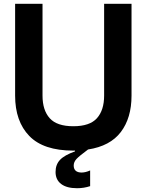

<svg xmlns="http://www.w3.org/2000/svg" viewBox="-20 -783 777 1016"><path d="M531 -763H676V-277Q676 -159 619.5 -84.5Q563 -10 446 8Q400 42 385 58Q370 74 370 93Q370 111 380.5 120.5Q391 130 412 130Q432 130 457 119V202Q424 213 388 213Q333 213 303.5 190.5Q274 168 274 127Q274 88 297.5 63Q321 38 377 18V14H368Q210 14 135 -63.5Q60 -141 60 -277V-763H205V-277Q205 -200 243 -157.5Q281 -115 368 -115Q455 -115 493 -157.5Q531 -200 531 -277Z"/></svg>

Font: Open Sauce Sans
Style: Bold
Weight: 700
Designer: Alfredo Marco Pradil
Foundry: Creative Sauce Fz LLC
Version: Version 1.477